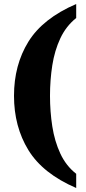

<svg xmlns="http://www.w3.org/2000/svg" viewBox="-20 -797 429 960"><path d="M361 143Q194 71 122 -46.5Q50 -164 50 -318Q50 -472 122 -588.5Q194 -705 361 -777V-707Q310 -666 281.5 -605Q253 -544 241.5 -470.5Q230 -397 230 -318Q230 -239 241.5 -165Q253 -91 281.5 -29.5Q310 32 361 72Z"/></svg>

Font: Noto Serif Condensed Black
Style: Regular
Weight: 900
Width: 3
Designer: Monotype Design Team
Foundry: Monotype Imaging Inc.
Version: Version 2.015; ttfautohint (v1.8.4.7-5d5b)